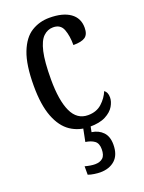

<svg xmlns="http://www.w3.org/2000/svg" viewBox="-147 -616 690 918"><g transform="rotate(-20 198.5 -157.0)"><path d="M227 10Q173 10 131 -18Q89 -46 65.5 -107Q42 -168 42 -265Q42 -372 66 -433.5Q90 -495 131 -520.5Q172 -546 223 -546Q291 -546 328.5 -519.5Q366 -493 366 -444Q366 -410 347.5 -397Q329 -384 287 -384Q287 -431 274.5 -464Q262 -497 224 -497Q196 -497 174.5 -476.5Q153 -456 141.5 -406Q130 -356 130 -266Q130 -159 156.5 -102Q183 -45 239 -45Q282 -45 309.5 -70Q337 -95 350 -127Q358 -121 362 -112Q366 -103 366 -89Q366 -68 352.5 -45Q339 -22 308.5 -6Q278 10 227 10ZM200 232Q188 232 170.5 229.5Q153 227 139 222V179Q169 187 190 187Q215 187 229.5 174Q244 161 244 130Q244 100 227 87.5Q210 75 182 71L198 -9H235L226 37Q261 42 282.5 64.5Q304 87 304 128Q304 180 275.5 206Q247 232 200 232Z"/></g></svg>

Font: Noto Serif Khmer ExtraCondensed
Style: Regular
Weight: 400
Width: 2
Designer: Danh Hong and the Monotype Design Team
Foundry: Monotype Imaging Inc.
Version: Version 2.004; ttfautohint (v1.8.4.7-5d5b)